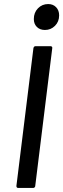

<svg xmlns="http://www.w3.org/2000/svg" viewBox="-20 -928 312 948"><path d="M61 -10 145 -690Q147 -700 156 -700H230Q234 -700 236.5 -697Q239 -694 238 -690L154 -10Q154 -6 151 -3Q148 0 144 0H70Q61 0 61 -10ZM147 -834Q147 -866 167.5 -887Q188 -908 218 -908Q242 -908 257 -892.5Q272 -877 272 -852Q272 -821 251.5 -800.5Q231 -780 202 -780Q177 -780 162 -795Q147 -810 147 -834Z"/></svg>

Font: Barlow Medium
Style: Italic
Weight: 500
Italic angle: -7°
Designer: Jeremy Tribby
Foundry: Tribby Type
Version: Version 1.408